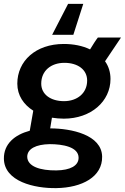

<svg xmlns="http://www.w3.org/2000/svg" viewBox="-36 -757 642 987"><path d="M292 -147C432 -147 532 -236 532 -351C532 -386 522 -417 504 -442L586 -564H467C456 -550 441 -526 427 -503C388 -522 341 -531 292 -531C147 -531 53 -443 53 -327C53 -266 86 -219 135 -188L117 -85C39 -64 -17 -17 -16 59C-14 176 141 212 254 210C386 208 491 152 489 48C487 -64 331 -97 222 -97L231 -152C251 -149 271 -147 292 -147ZM254 119C171 120 105 99 104 49C104 8 149 -15 220 -16C286 -16 368 -2 368 54C368 95 325 118 254 119ZM293 -237C224 -237 176 -272 176 -327C176 -394 227 -434 295 -434C364 -434 412 -399 412 -343C412 -278 361 -237 293 -237ZM392 -737H314L232 -578H341Z"/></svg>

Font: Fixel Display SemiBold
Style: Italic
Weight: 600
Italic angle: -10°
Designer: AlfaBravo + MacPaw
Foundry: Kyrylo Tkachov, Marchela Mozhyna, Serhii Makarenko, Maria Weinstein, Zakhar Kryvoshyya
Version: Version 1.210;Glyphs 3.2 (3217)